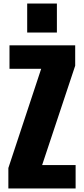

<svg xmlns="http://www.w3.org/2000/svg" viewBox="-20 -1066 477 1086"><path d="M133.8 -881.8V-1045.9H301.8V-881.8ZM27.3 0V-115.7L212.9 -676.8H33.7V-809.6H405.3V-694.3L218.3 -132.3H407.7V0Z"/></svg>

Font: Oswald
Style: Heavy
Weight: 800
Designer: Vernon Adams
Foundry: Vernon Adams
Version: 3.0; ttfautohint (v0.95) -l 8 -r 50 -G 200 -x 0 -w "G" -W -c